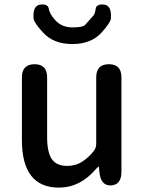

<svg xmlns="http://www.w3.org/2000/svg" viewBox="-20 -843 660 876"><path d="M249 13Q80 13 80 -204V-490Q80 -550 138 -550Q195 -550 195 -490V-218Q195 -148 216.5 -117Q238 -86 287 -86Q325 -86 354.5 -105Q384 -124 407 -153Q419 -168 419 -187V-490Q419 -550 477 -550Q534 -550 534 -490V-59Q534 0 487 3Q441 5 434 -54L432 -76Q431 -83 429.5 -83Q428 -83 417 -71Q345 13 249 13ZM176 -695Q134 -741 133 -759Q129 -818 164 -822Q199 -826 202.5 -803Q206 -780 232 -751Q262 -718 310 -718Q358 -718 368 -729Q388 -751 407 -773Q413 -780 416.5 -803Q420 -826 455 -822Q490 -818 486 -759Q485 -741 444 -695Q396 -642 310 -642Q224 -642 176 -695Z"/></svg>

Font: Resource Han Rounded TW Medium
Style: Regular
Weight: 500
Designer: Cyano Hao (round all glyphs); Ryoko NISHIZUKA 西塚涼子 (kana, bopomofo & ideographs); Paul D. Hunt (Latin, Greek & Cyrillic)
Foundry: Cyano Hao
Version: 0.990